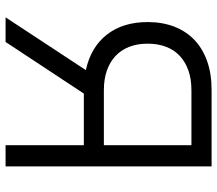

<svg xmlns="http://www.w3.org/2000/svg" viewBox="-64 -696 760 671"><g transform="rotate(90 315.5 -360.0)"><path d="M306.5 -273.5H487V0H561V-720H294Q237.5 -720 193.6 -704.5Q149.6 -689 119.1 -660Q88.6 -631 72.6 -589.5Q56.6 -548 56.6 -496.5Q56.6 -410.5 100.3 -354.2Q144.1 -298 224.5 -280.5L40.1 0H126.1ZM487 -343.5H294.5Q256 -343.5 226 -354Q196.1 -364.5 175.1 -384.2Q154.1 -404 143.1 -432.2Q132.1 -460.5 132.1 -496.5Q132.1 -532.5 143.1 -561Q154.1 -589.5 175.1 -609Q196.1 -628.5 226 -639Q256 -649.5 294.5 -649.5H487Z"/></g></svg>

Font: Vela Sans
Style: Regular
Weight: 400
Designer: Principal design: Mikhail Sharanda - project Manrope.
Design modification: Ravid Balaliev
Foundry: Mikhail Sharanda
Version: Version 1.001